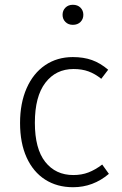

<svg xmlns="http://www.w3.org/2000/svg" viewBox="-20 -773 509 804"><path d="M433 -481 404 -443Q378 -464 350.5 -474Q323 -484 288 -484Q214 -484 170 -426.5Q126 -369 126 -259Q126 -150 169.5 -95Q213 -40 287 -40Q322 -40 350.5 -51Q379 -62 408 -84L436 -45Q370 11 286 11Q219 11 169 -21Q119 -53 91.5 -113.5Q64 -174 64 -258Q64 -341 91.5 -403.5Q119 -466 169 -500Q219 -534 285 -534Q330 -534 365 -521.5Q400 -509 433 -481ZM329 -711Q329 -693 317 -681Q305 -669 285 -669Q266 -669 254 -681Q242 -693 242 -711Q242 -729 254 -741Q266 -753 285 -753Q305 -753 317 -741Q329 -729 329 -711Z"/></svg>

Font: Fira Sans Light
Style: Regular
Weight: 300
Designer: bBox Type GmbH & Carrois Corporate GbR & Edenspiekermann AG
Foundry: bBox Type GmbH & Carrois Corporate GbR & Edenspiekermann AG
Version: Version 4.301